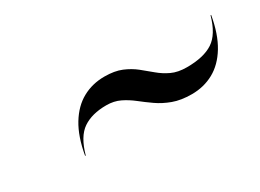

<svg xmlns="http://www.w3.org/2000/svg" viewBox="-23 -698 734 543"><g transform="rotate(-30 344.0 -426.5)"><path d="M499 -343Q464 -343 438.2 -352.5Q412.5 -362 392.5 -376Q372.5 -390 354.8 -404Q337 -418 317.5 -427.5Q298 -437 273 -437Q226 -437 196.5 -417Q167 -397 152 -343H150Q160 -400.5 182.5 -437.5Q205 -474.5 237.2 -492.2Q269.5 -510 309 -510Q342 -510 364.8 -500.5Q387.5 -491 405 -477Q422.5 -463 439 -449Q455.5 -435 475.8 -425.5Q496 -416 525 -416Q580 -416 610.5 -436Q641 -456 656 -510H658Q648 -452.5 625.5 -415.5Q603 -378.5 570.8 -360.8Q538.5 -343 499 -343Z"/></g></svg>

Font: Bodoni Moda 96pt
Style: Italic
Weight: 400
Italic angle: -13°
Version: Version 2.004